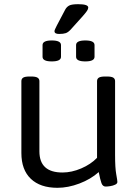

<svg xmlns="http://www.w3.org/2000/svg" viewBox="-20 -890 665 916"><path d="M254 6Q172 6 127 -37Q82 -80 82 -160V-503Q82 -514 90.5 -519.5Q99 -525 121 -525H129Q150 -525 159 -519.5Q168 -514 168 -503V-168Q168 -67 278 -67Q322 -67 367.5 -86.5Q413 -106 443 -137V-503Q443 -514 451.5 -519.5Q460 -525 482 -525H490Q512 -525 520.5 -519.5Q529 -514 529 -503V-151Q529 -89 534.5 -59Q540 -29 540 -22Q540 -14 529.5 -9Q519 -4 506 -2Q493 0 484 0Q470 0 464 -16.5Q458 -33 451 -69Q413 -35 359 -14.5Q305 6 254 6ZM387 -597Q343 -597 343 -619V-675Q343 -697 387 -697Q431 -697 431 -675V-619Q431 -597 387 -597ZM227 -597Q183 -597 183 -619V-675Q183 -697 227 -697Q271 -697 271 -675V-619Q271 -597 227 -597ZM262 -728Q240 -728 240 -741Q240 -746 243.5 -752.5Q247 -759 251 -768L291 -844Q298 -857 310 -863.5Q322 -870 353 -870Q401 -870 401 -854Q401 -847 395 -838Q389 -829 374 -812L320 -752Q306 -736 294 -732Q282 -728 262 -728Z"/></svg>

Font: Asap Semi Expanded
Style: Regular
Weight: 400
Width: 6
Designer: Pablo Cosgaya
Foundry: Omnibus-Type
Version: Version 3.001; ttfautohint (v1.8.4.7-5d5b)